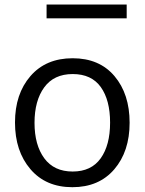

<svg xmlns="http://www.w3.org/2000/svg" viewBox="-20 -799 626 831"><path d="M44.9 0ZM181.6 -719.7V-779.3H528.3V-719.7ZM541 -267.8Q541 -143.6 474.6 -66.2Q408.2 11.2 293.2 11.2Q178.2 11.2 111.6 -66.9Q44.9 -145 44.9 -268.8Q44.9 -392.6 111.8 -469.7Q178.7 -546.9 294.4 -546.9Q410.2 -546.9 475.6 -469.5Q541 -392.1 541 -267.8ZM129.4 -267.3Q129.4 -171.4 171.6 -114Q213.9 -56.6 294.4 -56.6Q375 -56.6 415.8 -113.8Q456.5 -170.9 456.5 -268.3Q456.5 -365.7 416.3 -422.1Q376 -478.5 294.7 -478.5Q213.4 -478.5 171.4 -420.9Q129.4 -363.3 129.4 -267.3Z"/></svg>

Font: Oxygen
Style: Normal
Weight: 400
Designer: Vernon Adams
Foundry: Vernon Adams
Version: Version Release 0.2.2 webfont; ttfautohint (v0.8.52-bc40) -l